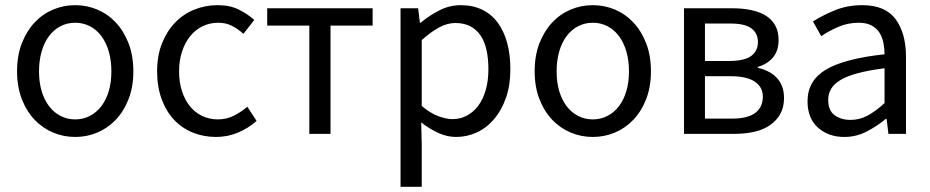

<svg xmlns="http://www.w3.org/2000/svg" viewBox="-20 -518 3597 743"><path d="M271 12Q226 12 185.5 -5Q145 -22 114 -54.5Q83 -87 64.5 -134.5Q46 -182 46 -242Q46 -303 64.5 -350.5Q83 -398 114 -431Q145 -464 185.5 -481Q226 -498 271 -498Q316 -498 356.5 -481Q397 -464 428 -431Q459 -398 477.5 -350.5Q496 -303 496 -242Q496 -182 477.5 -134.5Q459 -87 428 -54.5Q397 -22 356.5 -5Q316 12 271 12ZM271 -56Q302 -56 328 -69.5Q354 -83 372.5 -107.5Q391 -132 401 -166Q411 -200 411 -242Q411 -284 401 -318.5Q391 -353 372.5 -378Q354 -403 328 -416.5Q302 -430 271 -430Q240 -430 214 -416.5Q188 -403 169.5 -378Q151 -353 141 -318.5Q131 -284 131 -242Q131 -200 141 -166Q151 -132 169.5 -107.5Q188 -83 214 -69.5Q240 -56 271 -56Z M816 12Q768 12 726 -5Q684 -22 653.5 -54.5Q623 -87 605.5 -134.5Q588 -182 588 -242Q588 -303 607 -350.5Q626 -398 658 -431Q690 -464 732.5 -481Q775 -498 822 -498Q870 -498 904 -481Q938 -464 964 -441L922 -387Q901 -406 877.5 -418Q854 -430 825 -430Q792 -430 764 -416.5Q736 -403 716 -378Q696 -353 684.5 -318.5Q673 -284 673 -242Q673 -200 684 -166Q695 -132 714.5 -107.5Q734 -83 762 -69.5Q790 -56 823 -56Q857 -56 885.5 -70.5Q914 -85 937 -105L973 -50Q940 -21 900 -4.5Q860 12 816 12Z M1177 0V-419H1014V-486H1422V-419H1259V0Z M1530 205V-486H1598L1605 -430H1608Q1641 -458 1680.5 -478Q1720 -498 1763 -498Q1810 -498 1846 -480.5Q1882 -463 1906 -430.5Q1930 -398 1942.5 -352.5Q1955 -307 1955 -250Q1955 -188 1938 -139.5Q1921 -91 1892 -57Q1863 -23 1825 -5.5Q1787 12 1745 12Q1711 12 1677.5 -3Q1644 -18 1610 -44L1612 41V205ZM1731 -57Q1761 -57 1786.5 -70.5Q1812 -84 1830.5 -108.5Q1849 -133 1859.5 -169Q1870 -205 1870 -250Q1870 -290 1863 -323Q1856 -356 1840.5 -379.5Q1825 -403 1800.5 -416Q1776 -429 1742 -429Q1711 -429 1679.5 -412Q1648 -395 1612 -363V-108Q1645 -80 1676 -68.5Q1707 -57 1731 -57Z M2274 12Q2229 12 2188.5 -5Q2148 -22 2117 -54.5Q2086 -87 2067.5 -134.5Q2049 -182 2049 -242Q2049 -303 2067.5 -350.5Q2086 -398 2117 -431Q2148 -464 2188.5 -481Q2229 -498 2274 -498Q2319 -498 2359.5 -481Q2400 -464 2431 -431Q2462 -398 2480.5 -350.5Q2499 -303 2499 -242Q2499 -182 2480.5 -134.5Q2462 -87 2431 -54.5Q2400 -22 2359.5 -5Q2319 12 2274 12ZM2274 -56Q2305 -56 2331 -69.5Q2357 -83 2375.5 -107.5Q2394 -132 2404 -166Q2414 -200 2414 -242Q2414 -284 2404 -318.5Q2394 -353 2375.5 -378Q2357 -403 2331 -416.5Q2305 -430 2274 -430Q2243 -430 2217 -416.5Q2191 -403 2172.5 -378Q2154 -353 2144 -318.5Q2134 -284 2134 -242Q2134 -200 2144 -166Q2154 -132 2172.5 -107.5Q2191 -83 2217 -69.5Q2243 -56 2274 -56Z M2627 0V-486H2814Q2854 -486 2887 -479Q2920 -472 2943.5 -457.5Q2967 -443 2980 -419.5Q2993 -396 2993 -363Q2993 -322 2971.5 -296Q2950 -270 2912 -259V-256Q2933 -251 2951.5 -242Q2970 -233 2984 -219Q2998 -205 3006 -185Q3014 -165 3014 -139Q3014 -103 2999.5 -77Q2985 -51 2959.5 -33.5Q2934 -16 2899 -8Q2864 0 2822 0ZM2708 -282H2800Q2861 -282 2887 -301.5Q2913 -321 2913 -355Q2913 -389 2888 -408Q2863 -427 2806 -427H2708ZM2708 -59H2813Q2873 -59 2902.5 -81Q2932 -103 2932 -144Q2932 -181 2901 -202Q2870 -223 2808 -223H2708Z M3247 12Q3186 12 3145.5 -24Q3105 -60 3105 -126Q3105 -206 3176 -248.5Q3247 -291 3403 -308Q3403 -331 3398.5 -353Q3394 -375 3383 -392Q3372 -409 3352.5 -419.5Q3333 -430 3303 -430Q3261 -430 3224 -414Q3187 -398 3158 -378L3126 -435Q3160 -457 3209 -477.5Q3258 -498 3317 -498Q3406 -498 3446 -443.5Q3486 -389 3486 -298V0H3418L3411 -58H3408Q3373 -29 3333 -8.5Q3293 12 3247 12ZM3271 -54Q3306 -54 3337 -70.5Q3368 -87 3403 -119V-254Q3342 -246 3300.5 -235Q3259 -224 3233.5 -209Q3208 -194 3196.5 -174.5Q3185 -155 3185 -132Q3185 -90 3210 -72Q3235 -54 3271 -54Z"/></svg>

Font: CV Source Sans
Style: Regular
Weight: 400
Designer: Paul D. Hunt
Foundry: Adobe Systems Incorporated
Version: Version 3.001